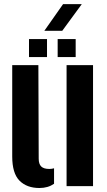

<svg xmlns="http://www.w3.org/2000/svg" viewBox="-20 -923 531 952"><path d="M40.6 -147.2V-600H170.3L171.9 -136.2Q171.9 -109.9 184.3 -97.6Q196.7 -85.3 224.6 -85.3Q237 -85.3 248 -88.6V-11.7Q217.7 9.2 175.5 9.2Q112.9 9.2 76.7 -27.2Q40.6 -63.7 40.6 -147.2ZM310.1 0V-600H441.3V0ZM265.9 -640V-729.3H355.2V-640ZM123.8 -640V-729.3H213.1V-640ZM199.8 -770.2 292.8 -902.6H385.6L288.6 -770.2Z"/></svg>

Font: Big Shoulders Stencil Text SC Thin
Style: Regular
Weight: 100
Designer: Patric King
Foundry: XO Type Co
Version: Version 2.001